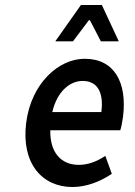

<svg xmlns="http://www.w3.org/2000/svg" viewBox="-20 -739 544 771"><path d="M85 -245C65 -83 149 12 271 12C327 12 383 -10 429 -41L403 -113C368 -90 334 -77 296 -77C225 -77 180 -127 182 -216H463C467 -228 471 -248 474 -270C491 -407 440 -503 320 -503C216 -503 105 -405 85 -245ZM190 -289C209 -371 260 -414 312 -414C372 -414 397 -367 387 -289ZM202 -573H273L337 -658H341L385 -573H457L389 -719H305Z"/></svg>

Font: Falling Sky
Style: CondObl
Weight: 400
Designer: Paul D. Hunt
Foundry: Adobe Systems Incorporated
Version: Version 1.02